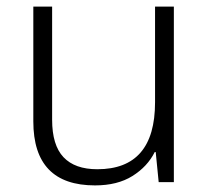

<svg xmlns="http://www.w3.org/2000/svg" viewBox="-20 -552 636 582"><path d="M507 -532V0H461L452 -91H449Q427 -47 381.5 -18.5Q336 10 268 10Q81 10 81 -184V-532H138V-189Q138 -112 172.5 -75.5Q207 -39 275 -39Q450 -39 450 -242V-532Z"/></svg>

Font: Noto Sans Arabic Light
Style: Regular
Weight: 300
Designer: Monotype Design Team, Nadine Chahine, Nizar Qandah and Khaled Hosny
Foundry: Monotype Imaging Inc.
Version: Version 2.012; ttfautohint (v1.8.4.7-5d5b)